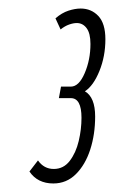

<svg xmlns="http://www.w3.org/2000/svg" viewBox="-20 -794 267 450"><path d="M49 -392 69 -418Q83 -398 106 -398Q129 -398 143.5 -417Q158 -436 164.5 -463.5Q171 -491 171 -518Q171 -564 146 -564H118L123 -591H146Q165 -591 178.5 -622.5Q192 -654 192 -691Q192 -716 183 -728Q174 -740 160 -740Q152 -740 142 -736.5Q132 -733 122 -725L110 -751Q125 -764 140.5 -769Q156 -774 169 -774Q194 -774 210.5 -756.5Q227 -739 227 -702Q227 -662 213 -627.5Q199 -593 179 -580Q203 -566 203 -521Q203 -479 191.5 -443.5Q180 -408 158 -386Q136 -364 105 -364Q68 -364 49 -392Z"/></svg>

Font: Georama ExtraCondensed Light
Style: Italic
Weight: 300
Width: 2
Italic angle: -9°
Designer: Jean-Baptiste Levee
Foundry: Production Type
Version: Version 1.000